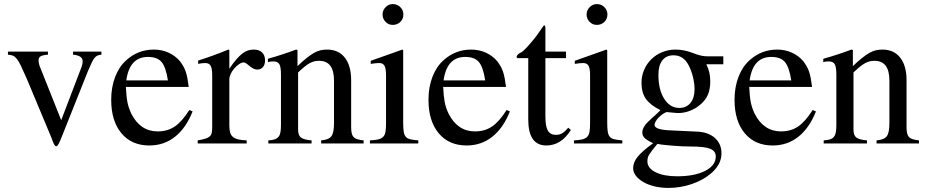

<svg xmlns="http://www.w3.org/2000/svg" viewBox="-20 -703 4539 941"><path d="M477 -435Q466 -434 458.5 -431Q451 -428 444 -420Q437 -412 430 -397Q423 -382 412 -357L284 -36Q273 -8 267 3Q261 14 256 14Q247 14 238 -12Q236 -18 234 -23Q232 -28 230 -33L110 -320Q93 -359 82 -381.5Q71 -404 61.5 -415.5Q52 -427 42.5 -430.5Q33 -434 19 -435V-450H215V-435Q189 -433 179 -427Q169 -421 169 -407Q169 -391 178 -370L280 -114L379 -373Q385 -388 385 -403Q385 -431 338 -435V-450H477Z M924 -157Q892 -76 838 -33Q784 10 712 10Q625 10 575 -50Q525 -110 525 -214Q525 -276 544.5 -326.5Q564 -377 599 -408Q657 -460 734 -460Q773 -460 806 -445Q839 -430 862 -403Q871 -391 878 -379Q885 -367 890 -352.5Q895 -338 898.5 -319.5Q902 -301 905 -277H597Q599 -231 604.5 -202.5Q610 -174 624 -145Q668 -59 753 -59Q801 -59 836.5 -83Q872 -107 908 -164ZM803 -309Q793 -374 772 -399Q751 -424 705 -424Q615 -424 599 -309Z M951 -406Q973 -413 991.5 -419.5Q1010 -426 1027 -432Q1044 -438 1061.5 -445Q1079 -452 1099 -460L1104 -458V-366Q1122 -393 1137.5 -411Q1153 -429 1167 -440Q1181 -451 1194.5 -455.5Q1208 -460 1224 -460Q1250 -460 1264.5 -446Q1279 -432 1279 -407Q1279 -386 1268.5 -374Q1258 -362 1240 -362Q1223 -362 1200 -382Q1183 -397 1174 -397Q1164 -397 1151.5 -388.5Q1139 -380 1128.5 -368Q1118 -356 1111 -341.5Q1104 -327 1104 -315V-90Q1104 -69 1107.5 -55Q1111 -41 1121 -32.5Q1131 -24 1147 -20Q1163 -16 1189 -15V0H949V-15Q973 -19 987 -23.5Q1001 -28 1008.5 -35Q1016 -42 1018 -53.5Q1020 -65 1020 -84V-334Q1020 -367 1012.5 -380.5Q1005 -394 986 -394Q970 -394 951 -390Z M1293 -415Q1314 -421 1331 -426Q1348 -431 1364 -436.5Q1380 -442 1396.5 -447.5Q1413 -453 1431 -460L1438 -458V-379Q1463 -403 1482.5 -418.5Q1502 -434 1518.5 -443.5Q1535 -453 1550.5 -456.5Q1566 -460 1583 -460Q1639 -460 1670 -420.5Q1701 -381 1701 -310V-81Q1701 -63 1703.5 -51Q1706 -39 1713 -31.5Q1720 -24 1732 -20.5Q1744 -17 1762 -15V0H1554V-15Q1591 -18 1604 -35Q1617 -52 1617 -99V-308Q1617 -405 1544 -405Q1532 -405 1521 -402.5Q1510 -400 1498 -393.5Q1486 -387 1472.5 -376Q1459 -365 1441 -348V-67Q1441 -40 1455 -29Q1469 -18 1507 -15V0H1295V-15Q1314 -16 1326 -20Q1338 -24 1345 -32.5Q1352 -41 1354.5 -55Q1357 -69 1357 -90V-338Q1357 -375 1349 -388.5Q1341 -402 1320 -402Q1301 -402 1293 -398Z M1956 -457V-102Q1956 -75 1958.5 -58.5Q1961 -42 1968.5 -33Q1976 -24 1990.5 -20.5Q2005 -17 2030 -15V0H1793V-15Q1819 -16 1834.5 -20Q1850 -24 1858.5 -33Q1867 -42 1869.5 -58.5Q1872 -75 1872 -102V-334Q1872 -367 1864.5 -380.5Q1857 -394 1839 -394Q1823 -394 1805 -391L1797 -390V-405L1952 -460ZM1905 -683Q1927 -683 1942 -668Q1957 -653 1957 -632Q1957 -610 1942 -595.5Q1927 -581 1905 -581Q1884 -581 1869.5 -596Q1855 -611 1855 -632Q1855 -653 1870 -668Q1885 -683 1905 -683Z M2479 -157Q2447 -76 2393 -33Q2339 10 2267 10Q2180 10 2130 -50Q2080 -110 2080 -214Q2080 -276 2099.5 -326.5Q2119 -377 2154 -408Q2212 -460 2289 -460Q2328 -460 2361 -445Q2394 -430 2417 -403Q2426 -391 2433 -379Q2440 -367 2445 -352.5Q2450 -338 2453.5 -319.5Q2457 -301 2460 -277H2152Q2154 -231 2159.5 -202.5Q2165 -174 2179 -145Q2223 -59 2308 -59Q2356 -59 2391.5 -83Q2427 -107 2463 -164ZM2358 -309Q2348 -374 2327 -399Q2306 -424 2260 -424Q2170 -424 2154 -309Z M2754 -418H2653V-132Q2653 -84 2665 -63Q2677 -42 2705 -42Q2722 -42 2735.5 -50Q2749 -58 2765 -77L2778 -66Q2730 10 2658 10Q2569 10 2569 -117V-418H2516Q2512 -421 2512 -425Q2512 -433 2529 -444Q2535 -445 2545.5 -454.5Q2556 -464 2569 -478.5Q2582 -493 2597 -511.5Q2612 -530 2626 -551Q2631 -559 2636 -565.5Q2641 -572 2646 -579Q2653 -579 2653 -566V-450H2754Z M2956 -457V-102Q2956 -75 2958.5 -58.5Q2961 -42 2968.5 -33Q2976 -24 2990.5 -20.5Q3005 -17 3030 -15V0H2793V-15Q2819 -16 2834.5 -20Q2850 -24 2858.5 -33Q2867 -42 2869.5 -58.5Q2872 -75 2872 -102V-334Q2872 -367 2864.5 -380.5Q2857 -394 2839 -394Q2823 -394 2805 -391L2797 -390V-405L2952 -460ZM2905 -683Q2927 -683 2942 -668Q2957 -653 2957 -632Q2957 -610 2942 -595.5Q2927 -581 2905 -581Q2884 -581 2869.5 -596Q2855 -611 2855 -632Q2855 -653 2870 -668Q2885 -683 2905 -683Z M3442 -388Q3453 -364 3457 -345Q3461 -326 3461 -304Q3461 -266 3449.5 -239Q3438 -212 3413 -191Q3390 -171 3361.5 -160Q3333 -149 3305 -149Q3295 -149 3267 -152Q3265 -152 3260 -152.5Q3255 -153 3248 -154Q3238 -151 3227.5 -143.5Q3217 -136 3208 -127Q3199 -118 3193.5 -108Q3188 -98 3188 -91Q3188 -67 3266 -64L3395 -58Q3451 -56 3483.5 -27Q3516 2 3516 49Q3516 105 3461 150Q3422 182 3367.5 200Q3313 218 3256 218Q3220 218 3188.5 210.5Q3157 203 3133.5 189.5Q3110 176 3096.5 158.5Q3083 141 3083 121Q3083 93 3105 65.5Q3127 38 3181 -1Q3150 -16 3139 -27Q3128 -38 3128 -54Q3128 -69 3138.5 -85Q3149 -101 3174 -123Q3179 -127 3191 -138Q3203 -149 3217 -163Q3167 -188 3145.5 -218.5Q3124 -249 3124 -297Q3124 -331 3137 -361Q3150 -391 3172.5 -413Q3195 -435 3225.5 -447.5Q3256 -460 3291 -460Q3330 -460 3371 -445L3393 -437Q3408 -432 3420.5 -429.5Q3433 -427 3448 -427H3525V-388ZM3202 2Q3186 21 3176.5 33.5Q3167 46 3161.5 55Q3156 64 3154.5 71.5Q3153 79 3153 88Q3153 121 3193 141Q3233 161 3299 161Q3384 161 3436 134.5Q3488 108 3488 64Q3488 37 3460.5 26Q3433 15 3364 15Q3346 15 3323 14Q3300 13 3277 11Q3254 9 3234 7Q3214 5 3202 2ZM3207 -335Q3207 -263 3235.5 -218.5Q3264 -174 3309 -174Q3344 -174 3364 -198.5Q3384 -223 3384 -265Q3384 -294 3376 -326.5Q3368 -359 3354 -385Q3329 -432 3281 -432Q3246 -432 3226.5 -407.5Q3207 -383 3207 -338Z M3979 -157Q3947 -76 3893 -33Q3839 10 3767 10Q3680 10 3630 -50Q3580 -110 3580 -214Q3580 -276 3599.5 -326.5Q3619 -377 3654 -408Q3712 -460 3789 -460Q3828 -460 3861 -445Q3894 -430 3917 -403Q3926 -391 3933 -379Q3940 -367 3945 -352.5Q3950 -338 3953.5 -319.5Q3957 -301 3960 -277H3652Q3654 -231 3659.5 -202.5Q3665 -174 3679 -145Q3723 -59 3808 -59Q3856 -59 3891.5 -83Q3927 -107 3963 -164ZM3858 -309Q3848 -374 3827 -399Q3806 -424 3760 -424Q3670 -424 3654 -309Z M4015 -415Q4036 -421 4053 -426Q4070 -431 4086 -436.5Q4102 -442 4118.5 -447.5Q4135 -453 4153 -460L4160 -458V-379Q4185 -403 4204.5 -418.5Q4224 -434 4240.5 -443.5Q4257 -453 4272.5 -456.5Q4288 -460 4305 -460Q4361 -460 4392 -420.5Q4423 -381 4423 -310V-81Q4423 -63 4425.5 -51Q4428 -39 4435 -31.5Q4442 -24 4454 -20.5Q4466 -17 4484 -15V0H4276V-15Q4313 -18 4326 -35Q4339 -52 4339 -99V-308Q4339 -405 4266 -405Q4254 -405 4243 -402.5Q4232 -400 4220 -393.5Q4208 -387 4194.5 -376Q4181 -365 4163 -348V-67Q4163 -40 4177 -29Q4191 -18 4229 -15V0H4017V-15Q4036 -16 4048 -20Q4060 -24 4067 -32.5Q4074 -41 4076.5 -55Q4079 -69 4079 -90V-338Q4079 -375 4071 -388.5Q4063 -402 4042 -402Q4023 -402 4015 -398Z"/></svg>

Font: Klingon pIqaD HaSta
Style: Regular
Weight: 400
Width: 0
Designer: Mike Neff (qa'vaj)
Foundry: Mike Neff and Michael Everson
Version: Version 2.003